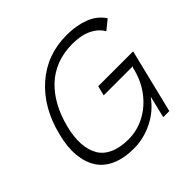

<svg xmlns="http://www.w3.org/2000/svg" viewBox="-197 -1028 1245 1245"><g transform="rotate(-45 425.5 -405.0)"><path d="M800.8 -439.9 692.9 0H637.2L672.9 -147.9H670.9Q616.2 -72.3 532 -31.2Q447.8 9.8 359.9 9.8Q270 9.8 205.8 -18.3Q141.6 -46.4 107.4 -99.1Q73.2 -151.9 65.9 -227.3Q58.6 -302.7 83 -397Q131.3 -592.8 260.7 -706.3Q390.1 -819.8 570.8 -819.8Q658.7 -819.8 728.5 -793Q798.3 -766.1 835.9 -708L770 -654.8Q750.5 -689.9 715.3 -712.6Q680.2 -735.4 640.9 -744.1Q601.6 -752.9 555.2 -752.9Q477.1 -752.9 411.1 -727.8Q345.2 -702.6 295.7 -655.5Q246.1 -608.4 210.7 -543.5Q175.3 -478.5 154.8 -397Q134.8 -318.8 138.9 -256.1Q143.1 -193.4 168.7 -149.2Q194.3 -105 247.3 -81.1Q300.3 -57.1 377 -57.1Q457.5 -57.1 530 -95.9Q602.5 -134.8 654.1 -205.3Q705.6 -275.9 725.1 -366.2L732.9 -373H463.9L481 -439.9Z"/></g></svg>

Font: Sinkin Sans 300 Light Italic
Style: Regular
Weight: 300
Italic angle: -112°
Designer: Keith Bates
Foundry: K-Type
Version: Sinkin Sans (version 1.0)  by Keith Bates   •   © 2014   www